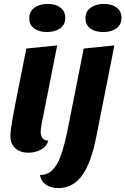

<svg xmlns="http://www.w3.org/2000/svg" viewBox="-20 -757 638 977"><path d="M312 -666Q312 -631 286 -612.5Q260 -594 219 -594Q179 -594 154 -612Q129 -630 129 -664Q129 -699 155.5 -718Q182 -737 223 -737Q263 -737 287.5 -718.5Q312 -700 312 -666ZM187 -85Q187 -66 196.5 -54Q206 -42 226 -41Q217 -11 188.5 4.5Q160 20 124 20Q83 20 58 -2.5Q33 -25 33 -65Q33 -91 43 -148Q53 -205 61 -244L114 -510L271 -526L192 -127Q187 -100 187 -85ZM598 -666Q598 -631 572 -612.5Q546 -594 505 -594Q465 -594 440 -612Q415 -630 415 -664Q415 -699 441.5 -718Q468 -737 509 -737Q549 -737 573.5 -718.5Q598 -700 598 -666ZM277 200Q240 200 215 183.5Q190 167 183 134Q221 133 246.5 108.5Q272 84 290 33.5Q308 -17 326 -106L406 -510L562 -526L470 -61Q443 75 396.5 137.5Q350 200 277 200Z"/></svg>

Font: Sansita
Style: Bold Italic
Weight: 700
Italic angle: -11°
Designer: Pablo Cosgaya
Foundry: Omnibus-Type
Version: Version 1.006